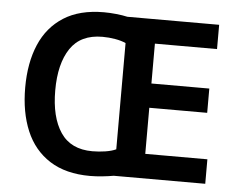

<svg xmlns="http://www.w3.org/2000/svg" viewBox="-52 -787 1062 859"><g transform="rotate(5 479.0 -357.5)"><path d="M381 -725Q407 -725 436 -722Q465 -719 487 -714H899V-605H620V-426H880V-317H620V-110H899V0H488Q466 4 437 7Q408 10 382 10Q273 10 201 -36Q129 -82 94 -165Q59 -248 59 -359Q59 -470 94 -552Q129 -634 200.5 -679.5Q272 -725 381 -725ZM384 -615Q286 -615 240 -546.5Q194 -478 194 -358Q194 -238 240 -169.5Q286 -101 383 -101Q412 -101 441 -105.5Q470 -110 489 -119V-596Q470 -605 441.5 -610Q413 -615 384 -615Z"/></g></svg>

Font: Noto Sans NKo Unjoined SemiBold
Style: Regular
Weight: 600
Designer: Monotype Design Team
Foundry: Monotype Imaging Inc.
Version: Version 2.004